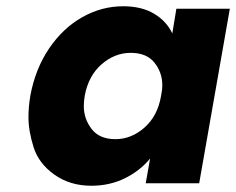

<svg xmlns="http://www.w3.org/2000/svg" viewBox="-20 -586 755 614"><path d="M77 -280Q93 -366 137 -431Q181 -496 243 -531Q305 -566 374 -566Q433 -566 473 -542Q513 -518 531 -479L544 -558H715L617 0H446L460 -79Q428 -40 379.5 -16Q331 8 272 8Q204 8 154 -27.5Q104 -63 87.5 -115Q71 -167 71 -212Q71 -244 77 -280ZM495 -279Q499 -298 499 -314Q499 -354 474 -385.5Q449 -417 398 -417Q347 -417 305 -380.5Q263 -344 251 -280Q248 -262 248 -247Q248 -206 273 -173.5Q298 -141 349 -141Q400 -141 442 -178Q484 -215 495 -279Z"/></svg>

Font: Fz Poppins
Style: Bold Italic
Weight: 700
Italic angle: -10°
Designer: Ninad Kale (Devanagari), Jonny Pinhorn (Latin)
Foundry: Indian Type Foundry
Version: Vit hóa bi Vntype.Com & FontZin.Com